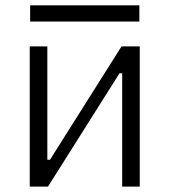

<svg xmlns="http://www.w3.org/2000/svg" viewBox="-20 -689 626 709"><path d="M89.8 0V-517.6H154.8V-99.1H164.6L428.7 -517.6H496.1V0H431.2V-418.5H421.4L157.2 0ZM91.3 -609.4V-669.4H494.6V-609.4Z"/></svg>

Font: Cascadia Code NF Light
Style: Regular
Weight: 300
Monospace: yes
Designer: Aaron Bell
Foundry: Saja Typeworks
Version: Version 2404.023; ttfautohint (v1.8.4)